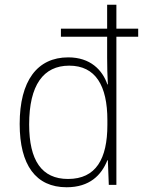

<svg xmlns="http://www.w3.org/2000/svg" viewBox="-20 -780 603 810"><path d="M261 10C358 10 408 -41 433 -104H435L439 0H471V-625H563V-659H471V-760H432V-659H237V-625H432V-536C432 -500 433 -462 435 -424H433C412 -485 361 -538 268 -538C137 -538 63 -439 63 -257C63 -84 131 10 261 10ZM267 -25C156 -25 103 -103 103 -255C103 -421 163 -503 272 -503C383 -503 433 -419 433 -273V-253C433 -110 385 -25 267 -25Z"/></svg>

Font: Noto Sans Mono SemiCondensed ExtraLight
Style: Regular
Weight: 200
Width: 4
Designer: Monotype Design Team
Foundry: Monotype Imaging Inc.
Version: Version 2.014